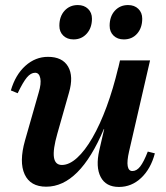

<svg xmlns="http://www.w3.org/2000/svg" viewBox="-20 -726 656 760"><path d="M163 13Q100 13 77.5 -36Q55 -85 79 -170L133 -359Q144 -395 139.5 -416.5Q135 -438 119 -438Q102 -438 86.5 -419.5Q71 -401 50 -357L23 -368Q41 -430 80.5 -465.5Q120 -501 170 -501Q227 -501 249.5 -462.5Q272 -424 253 -359L207 -197Q189 -134 193.5 -103.5Q198 -73 225 -73Q254 -73 285 -101Q316 -129 346 -181Q376 -233 402 -303.5Q428 -374 448 -458H497L453 -215H391Q295 13 163 13ZM451 14Q399 14 378.5 -25.5Q358 -65 373 -131L455 -487H574L491 -127Q482 -88 485.5 -68.5Q489 -49 504 -49Q521 -49 535 -67Q549 -85 565 -126L593 -119Q577 -58 539 -22Q501 14 451 14ZM470 -570Q445 -570 429.5 -585Q414 -600 414 -624Q414 -661 434.5 -683.5Q455 -706 487 -706Q512 -706 527.5 -691Q543 -676 543 -652Q543 -616 523 -593Q503 -570 470 -570ZM271 -570Q246 -570 230.5 -585Q215 -600 215 -624Q215 -661 235.5 -683.5Q256 -706 288 -706Q313 -706 328.5 -691Q344 -676 344 -652Q344 -616 323.5 -593Q303 -570 271 -570Z"/></svg>

Font: Platypi Light Medium
Style: Italic
Weight: 500
Italic angle: -13°
Version: Version 1.200